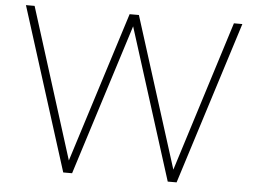

<svg xmlns="http://www.w3.org/2000/svg" viewBox="-54 -782 1228 928"><g transform="rotate(5 560.0 -318.0)"><path d="M1085 -713 835 77H792L560 -656L328 77H285L35 -713H77L307 17L538 -713H583L814 17L1044 -713Z"/></g></svg>

Font: Gmarket Sans TTF Light
Style: Regular
Weight: 300
Designer: Creative Director : Sungho Lee; Art Director : Kiwoong Choi; Project Manager : Sori Yang, Jongwook Yoon; Font Designer :
Foundry: Sandoll Inc.
Version: Version 1.000;hotconv 1.0.109;makeotfexe 2.5.65596